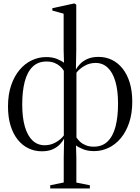

<svg xmlns="http://www.w3.org/2000/svg" viewBox="-20 -839 789 1080"><path d="M262.5 221V203L338.5 187.5V49L340.5 -59Q333 -44.5 317.5 -27.8Q302 -11 277 0.5Q252 12 215 12Q174.5 12 139.8 -4.8Q105 -21.5 79.2 -54Q53.5 -86.5 39.2 -133.2Q25 -180 25 -240Q25 -307 42.5 -358.5Q60 -410 90 -445.8Q120 -481.5 158.8 -499.8Q197.5 -518 239.5 -518Q275.5 -518 301.5 -507.2Q327.5 -496.5 340 -486L338 -557V-762L274.5 -779.5V-793L394.5 -819H400.5L409 -812.5V-557L407 -448Q415 -463 430.8 -479.5Q446.5 -496 472 -507.5Q497.5 -519 534 -519Q575 -519 609.5 -502.2Q644 -485.5 669.8 -453Q695.5 -420.5 709.8 -373.8Q724 -327 724 -267Q724 -200.5 706.5 -148.8Q689 -97 659 -61.2Q629 -25.5 590.2 -7.2Q551.5 11 509.5 11Q473.5 11 447 0.2Q420.5 -10.5 407.5 -21L409.5 49V188L485.5 203V221ZM231.5 -22Q265.5 -22 294.5 -38.8Q323.5 -55.5 339 -77V-441Q331 -454.5 317.8 -466.2Q304.5 -478 285.8 -485.5Q267 -493 241.5 -493Q194 -493 163.8 -463.8Q133.5 -434.5 119.2 -380.2Q105 -326 105 -251Q105 -177.5 120 -126.2Q135 -75 163.2 -48.5Q191.5 -22 231.5 -22ZM507.5 -14Q555 -14 585.2 -43.2Q615.5 -72.5 629.8 -126.8Q644 -181 644 -256Q644 -330 629 -381Q614 -432 585.8 -458.5Q557.5 -485 517.5 -485Q483.5 -485 454.8 -468.2Q426 -451.5 410 -430V-66Q418 -53 431.2 -41Q444.5 -29 463.5 -21.5Q482.5 -14 507.5 -14Z"/></svg>

Font: Merriweather 144pt Light
Style: Regular
Weight: 300
Version: Version 2.100